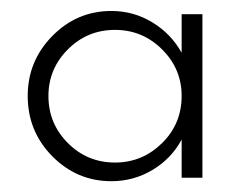

<svg xmlns="http://www.w3.org/2000/svg" viewBox="-20 -776 445 352"><path d="M351.1 -750V-450.2H313V-520Q293.9 -484.9 259.5 -464.4Q225.1 -443.8 184.1 -443.8Q121.1 -443.8 75.9 -489.5Q30.8 -535.2 30.8 -600.1Q30.8 -664.1 75.9 -710Q121.1 -755.9 184.1 -755.9Q225.1 -755.9 259.5 -734.9Q293.9 -713.9 313 -679.2V-750ZM190.9 -478Q240.7 -478 276.9 -513.4Q313 -548.8 313 -600.1Q313 -649.9 277.1 -685.5Q241.2 -721.2 190.9 -721.2Q140.1 -721.2 104.5 -685.5Q68.8 -649.9 68.8 -600.1Q68.8 -549.3 104.5 -513.7Q140.1 -478 190.9 -478Z"/></svg>

Font: Oakes Grotesk
Style: Light
Weight: 300
Designer: Samuel Oakes
Foundry: Samuel Oakes
Version: Version 1.0 | wf-rip DC20170320